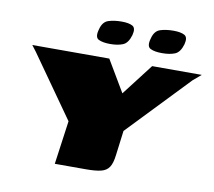

<svg xmlns="http://www.w3.org/2000/svg" viewBox="-71 -699 871 781"><g transform="rotate(10 364.5 -308.5)"><path d="M554 -519Q523 -519 506 -527.5Q489 -536 499 -570Q507 -602 530.5 -609.5Q554 -617 585 -617Q615 -617 630.5 -608.5Q646 -600 638 -570Q628 -536 607 -527.5Q586 -519 554 -519ZM340 -519Q309 -519 292 -527.5Q275 -536 285 -570Q293 -602 316.5 -609.5Q340 -617 371 -617Q401 -617 416 -608.5Q431 -600 423 -570Q413 -536 392 -527.5Q371 -519 340 -519ZM203 0 228 -180 48 -435 29 -460H347L424 -330L524 -460H729L695 -431L455 -180L442 -78Q438 -44 427 -27.5Q416 -11 393.5 -5.5Q371 0 332 0Z"/></g></svg>

Font: Genos Black
Style: Italic
Weight: 900
Italic angle: -8°
Version: Version 1.010